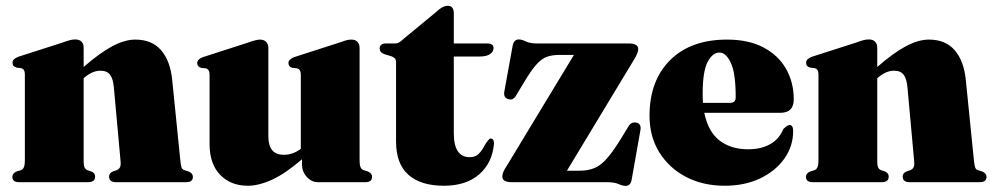

<svg xmlns="http://www.w3.org/2000/svg" viewBox="-20 -612 3334 645"><path d="M261 -452.5V-387Q316 -435 357.8 -457Q399.5 -479 434.5 -479Q490 -479 521 -443.5Q552 -408 558.5 -343.5L586 -71Q587.5 -56.5 589.8 -49.8Q592 -43 599 -40.5L613.5 -36Q628 -30 628 -18Q628 0 605.5 0H369.5Q346.5 0 346.5 -19Q346.5 -30 358 -35.5L372.5 -40.5Q379.5 -43.5 383 -50Q386.5 -56.5 385 -71L362.5 -318.5Q360 -347 349.8 -360.8Q339.5 -374.5 317.5 -374.5Q290 -374.5 262.5 -350.5L261 -349V-71Q261 -56.5 263.8 -50Q266.5 -43.5 273.5 -40.5L288 -35.5Q299.5 -30 299.5 -19Q299.5 0 276.5 0H44Q21.5 0 21.5 -18Q21.5 -30 36 -36L50.5 -40.5Q63.5 -45 63.5 -71V-362.5Q63.5 -380.5 50.5 -383L35.5 -385Q22 -388.5 22 -401.5Q22 -413.5 40.5 -421L188.5 -468.5Q205 -474.5 214.2 -477Q223.5 -479.5 233 -479.5Q246.5 -479.5 253.8 -472Q261 -464.5 261 -452.5Z M684 -128.5V-361.5Q684 -379.5 671 -382.5L656 -384Q642.5 -387.5 642.5 -400.5Q642.5 -412.5 661.5 -420L809 -467.5Q840 -479 853 -479Q867 -479 874.2 -471.2Q881.5 -463.5 881.5 -451.5V-153.5Q881.5 -92 933.5 -92Q964 -92 990.5 -112V-361.5Q990.5 -379.5 977.5 -382.5L962.5 -384Q949 -387.5 949 -400.5Q949 -412.5 968 -420L1115.5 -467.5Q1132 -473.5 1141.5 -476.2Q1151 -479 1160.5 -479Q1174 -479 1181 -471.2Q1188 -463.5 1188 -451.5V-71Q1188 -45 1201 -40.5L1215.5 -36Q1230 -30 1230 -18Q1230 0 1207.5 0H1048Q1026.5 0 1010.5 -17.8Q994.5 -35.5 994.5 -60V-77Q939 -29 894.2 -8.5Q849.5 12 812.5 12Q755 12 719.5 -24.8Q684 -61.5 684 -128.5Z M1296 -422.5 1270 -430.5Q1255.5 -436 1255.5 -448.5Q1255.5 -466 1276 -466H1309.5Q1319.5 -466 1334 -480L1445.5 -572Q1466.5 -592.5 1484 -592.5Q1504.5 -592.5 1504.5 -567.5V-466H1617.5Q1638 -466 1638 -450.5Q1638 -438.5 1626.2 -430.2Q1614.5 -422 1588.5 -422H1504.5V-164.5Q1504.5 -84 1558 -84Q1577 -84 1587.8 -94.8Q1598.5 -105.5 1606.2 -120.2Q1614 -135 1625 -146Q1630.5 -148 1635 -144.2Q1639.5 -140.5 1639.5 -129.5Q1634 -65 1590 -26.5Q1546 12 1471.5 12Q1393.5 12 1352 -24.8Q1310.5 -61.5 1310.5 -137V-401Q1310.5 -411 1307 -415.2Q1303.5 -419.5 1296 -422.5Z M2109.5 -411 1884.5 -38.5H1927.5Q1956 -38.5 1977.8 -47.8Q1999.5 -57 2020.8 -81.8Q2042 -106.5 2070 -152.5L2091 -187Q2101 -204 2118 -200Q2135 -196.5 2131.5 -175L2102 -8.5Q2098.5 12.5 2081.5 12.5Q2071.5 12.5 2057.8 6.2Q2044 0 2018 0H1699Q1667.5 0 1667.5 -19Q1667.5 -26 1670.8 -34.2Q1674 -42.5 1682.5 -55L1908 -427.5H1859Q1834 -427.5 1816.2 -420.8Q1798.5 -414 1781.5 -394.8Q1764.5 -375.5 1742.5 -339L1713 -290Q1703.5 -274 1687 -279Q1670 -284.5 1674.5 -306L1702 -457.5Q1706 -479.5 1722.5 -479.5Q1733 -479.5 1746.5 -472.8Q1760 -466 1786 -466H2092.5Q2124 -466 2124 -447Q2124 -434 2109.5 -411Z M2646.5 -278Q2646.5 -233 2601 -233H2346Q2359 -169.5 2397.2 -140Q2435.5 -110.5 2493 -110.5Q2536.5 -110.5 2567 -127.5Q2597.5 -144.5 2611.5 -178.5Q2625 -192 2632.5 -192Q2644.5 -192 2644.5 -171.5Q2644.5 -121 2615 -79.2Q2585.5 -37.5 2533.8 -12.8Q2482 12 2414.5 12Q2342 12 2285 -17.5Q2228 -47 2195 -100Q2162 -153 2162 -223Q2162 -341 2231.2 -410Q2300.5 -479 2422.5 -479Q2494.5 -479 2544.5 -452.8Q2594.5 -426.5 2620.5 -381Q2646.5 -335.5 2646.5 -278ZM2340.5 -296.5Q2340.5 -281 2341.5 -266.5H2433Q2451.5 -266.5 2451.5 -285.5Q2451.5 -366 2435.2 -400.8Q2419 -435.5 2397 -435.5Q2374 -435.5 2357.2 -404Q2340.5 -372.5 2340.5 -296.5Z M2927 -452.5V-387Q2982 -435 3023.8 -457Q3065.5 -479 3100.5 -479Q3156 -479 3187 -443.5Q3218 -408 3224.5 -343.5L3252 -71Q3253.5 -56.5 3255.8 -49.8Q3258 -43 3265 -40.5L3279.5 -36Q3294 -30 3294 -18Q3294 0 3271.5 0H3035.5Q3012.5 0 3012.5 -19Q3012.5 -30 3024 -35.5L3038.5 -40.5Q3045.5 -43.5 3049 -50Q3052.5 -56.5 3051 -71L3028.5 -318.5Q3026 -347 3015.8 -360.8Q3005.5 -374.5 2983.5 -374.5Q2956 -374.5 2928.5 -350.5L2927 -349V-71Q2927 -56.5 2929.8 -50Q2932.5 -43.5 2939.5 -40.5L2954 -35.5Q2965.5 -30 2965.5 -19Q2965.5 0 2942.5 0H2710Q2687.5 0 2687.5 -18Q2687.5 -30 2702 -36L2716.5 -40.5Q2729.5 -45 2729.5 -71V-362.5Q2729.5 -380.5 2716.5 -383L2701.5 -385Q2688 -388.5 2688 -401.5Q2688 -413.5 2706.5 -421L2854.5 -468.5Q2871 -474.5 2880.2 -477Q2889.5 -479.5 2899 -479.5Q2912.5 -479.5 2919.8 -472Q2927 -464.5 2927 -452.5Z"/></svg>

Font: Fraunces 72pt S000 Black
Style: Regular
Weight: 900
Version: Version 1.000; ttfautohint (v1.8.3)